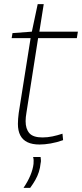

<svg xmlns="http://www.w3.org/2000/svg" viewBox="-20 -684 394 922"><path d="M280 -42 283 -11Q252 0 223 5Q194 10 170 10Q135 10 112 -1Q89 -12 77.5 -34Q66 -56 66 -89Q66 -100 67 -114Q68 -128 70 -142L127 -501H36L40 -525L133 -532L161 -664H190L169 -532H354L349 -501H163L107 -143Q105 -132 104 -121.5Q103 -111 103 -102Q103 -65 121 -44.5Q139 -24 184 -24Q208 -24 232 -29Q256 -34 280 -42ZM139 70H175Q176 78 176.5 85.5Q177 93 175 100Q173 122 166.5 142Q160 162 149.5 180.5Q139 199 125 218H93Q114 187 126 158Q138 129 141 103Q142 93 141.5 85Q141 77 139 70Z"/></svg>

Font: Georama ExtraCondensed Thin ExtraLight
Style: Italic
Weight: 250
Italic angle: -9°
Version: Version 1.001